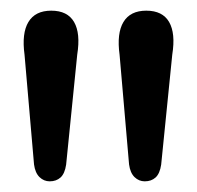

<svg xmlns="http://www.w3.org/2000/svg" viewBox="-20 -796 369 360"><path d="M251.4 -456Q240.5 -456 232.3 -463.9Q224.1 -471.9 222 -487.7L204.2 -693.4Q198.7 -733.6 211.5 -754.8Q224.3 -776 254.3 -776Q284.8 -776 297.1 -754.7Q309.4 -733.5 303 -693.6L282.2 -487.3Q279.7 -470.5 271.7 -463.2Q263.7 -456 251.4 -456ZM73.2 -456Q62.3 -456 54.1 -463.9Q45.9 -471.9 43.8 -487.7L26 -693.4Q20.5 -733.6 33.3 -754.8Q46.1 -776 76.1 -776Q106.6 -776 118.9 -754.7Q131.2 -733.5 124.8 -693.6L104 -487.3Q101.5 -470.5 93.5 -463.2Q85.5 -456 73.2 -456Z"/></svg>

Font: Fraunces SuperSoft Wonky
Style: Regular
Weight: 900
Version: Version 1.000;[b76b70a41]